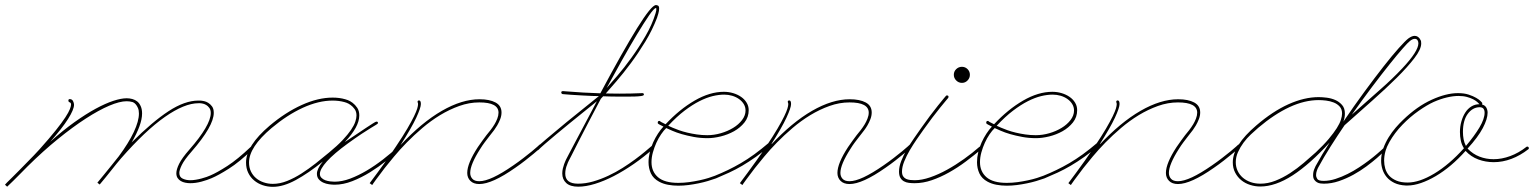

<svg xmlns="http://www.w3.org/2000/svg" viewBox="-183 -723 6032 755"><path d="M-163.4 3.3Q-163.4 2.6 -155.6 -5.2Q-147.8 -13 -135.4 -25.1Q-123 -37.1 -108.1 -52.4Q-93.1 -67.7 -78.1 -83Q-63.2 -98.3 -49.8 -112Q-36.5 -125.7 -28 -135.4Q11.7 -179.7 36.1 -210.3Q60.5 -240.9 73.9 -261.4Q87.2 -281.9 91.8 -293.9Q96.4 -306 96.4 -311.8Q96.4 -319 91.1 -320.6Q85.9 -322.3 85.9 -327.5Q85.9 -333.3 91.1 -333.3Q100.3 -333.3 104.2 -325.5Q108.1 -317.7 108.1 -311.2Q108.1 -292.3 84.6 -255.2Q61.2 -218.1 14.3 -165.4Q64.5 -210.3 109.7 -242.5Q154.9 -274.7 193.4 -295.6Q231.8 -316.4 262.7 -326.5Q293.6 -336.6 315.1 -336.6Q326.2 -336.6 337.2 -333.7Q348.3 -330.7 356.8 -323.9Q365.2 -317.1 370.4 -305.3Q375.7 -293.6 375.7 -276.7Q375.7 -254.6 365.2 -225.9Q354.8 -197.3 334.6 -162.8Q416 -244.1 479.8 -285.8Q543.6 -327.5 597 -327.5Q600.9 -327.5 604.5 -327.5Q608.1 -327.5 611.3 -326.8Q612.6 -326.8 620.1 -325.2Q627.6 -323.6 635.7 -318.7Q643.9 -313.8 650.7 -304.7Q657.6 -295.6 657.6 -279.3Q657.6 -227.2 570.3 -127Q541.7 -94.4 531.9 -74.2Q522.1 -54 522.1 -43Q522.1 -26.7 535.5 -20.5Q548.8 -14.3 565.1 -14.3Q575.5 -14.3 587.2 -16.3Q599 -18.2 609.7 -21.2Q620.4 -24.1 629.6 -27.3Q638.7 -30.6 644.5 -33.2Q670.6 -44.3 710.9 -70.3Q751.3 -96.4 802.7 -145.2Q804.7 -147.1 807.3 -147.1Q812.5 -147.1 812.5 -141.3Q812.5 -139.3 811.2 -136.7Q758.5 -85.9 716.8 -59.6Q675.1 -33.2 648.4 -22.1Q632.2 -15 609.4 -8.8Q586.6 -2.6 565.1 -2.6Q555.3 -2.6 545.6 -4.6Q535.8 -6.5 528 -11.1Q520.2 -15.6 515.3 -23.1Q510.4 -30.6 510.4 -41.7Q510.4 -56.6 521.5 -79.1Q532.6 -101.6 561.8 -134.8Q602.9 -181.6 624.3 -218.1Q645.8 -254.6 645.8 -278.6Q645.8 -291 640.3 -298.5Q634.8 -306 628.3 -309.9Q621.7 -313.8 616.2 -315.1Q610.7 -316.4 610 -316.4Q606.8 -317.1 603.8 -317.1Q600.9 -317.1 597.7 -317.1Q542.3 -317.1 465.5 -263.3Q388.7 -209.6 293 -100.3Q276.7 -81.4 255.2 -54Q233.7 -26.7 209 2.6L199.9 -4.6Q199.9 -4.6 207.7 -14Q215.5 -23.4 227.5 -38.1Q239.6 -52.7 254.2 -71Q268.9 -89.2 283.9 -108.1Q322.9 -160.8 343.1 -203.8Q363.3 -246.7 363.3 -276.7Q363.3 -289.7 359.4 -298.5Q355.5 -307.3 350.9 -312.5Q346.4 -317.7 342.4 -319.7Q338.5 -321.6 338.5 -321.6Q326.8 -324.9 315.1 -324.9Q287.8 -324.9 246.4 -307.3Q205.1 -289.7 154.3 -256.8Q103.5 -224 44.9 -176.4Q-13.7 -128.9 -74.9 -68.4Q-91.8 -51.4 -106.1 -36.8Q-120.4 -22.1 -131.2 -11.7Q-141.9 -1.3 -148.4 4.9Q-154.9 11.1 -154.9 11.1Z M1391.9 -146.5Q1393.2 -143.9 1393.2 -141.9Q1393.2 -140.6 1391.9 -138Q1368.5 -116.5 1337.6 -91.8Q1306.6 -67.1 1272.5 -45.9Q1238.3 -24.7 1202.5 -10.7Q1166.7 3.3 1132.8 3.3Q1123 3.3 1111 1.6Q1099 0 1088.2 -4.9Q1077.5 -9.8 1070.3 -18.2Q1063.2 -26.7 1063.2 -39.7Q1063.2 -59.2 1086.6 -87.9Q1029.3 -41.7 980.1 -15Q931 11.7 890 11.7Q869.1 11.7 849.9 5.2Q830.7 -1.3 816.1 -13.7Q801.4 -26 793 -43.6Q784.5 -61.2 784.5 -84Q784.5 -149.7 877 -228.5Q939.5 -281.2 1003.6 -310.2Q1067.7 -339.2 1125 -339.2Q1152.3 -339.2 1174.5 -332.7Q1175.8 -332.7 1184.6 -329.4Q1193.4 -326.2 1203.5 -318.7Q1213.5 -311.2 1221.7 -299.2Q1229.8 -287.1 1229.8 -268.9Q1229.8 -224 1172.5 -164.1Q1196 -179.7 1217.8 -194.3Q1239.6 -209 1256.2 -220.1Q1272.8 -231.1 1283.2 -237.6Q1293.6 -244.1 1294.9 -244.1Q1295.6 -244.8 1297.5 -244.8Q1303.4 -244.8 1303.4 -238.9Q1303.4 -237 1296.5 -232.7Q1289.7 -228.5 1275.1 -219.7Q1260.4 -210.9 1238 -196Q1215.5 -181 1184.9 -158.9Q1130.2 -119.1 1102.5 -88.5Q1074.9 -57.9 1074.9 -39.1Q1074.9 -29.9 1081.1 -23.8Q1087.2 -17.6 1096 -14.3Q1104.8 -11.1 1114.6 -9.8Q1124.3 -8.5 1132.2 -8.5Q1161.5 -8.5 1193.7 -20.5Q1225.9 -32.6 1258.8 -52.1Q1291.7 -71.6 1323.6 -96.4Q1355.5 -121.1 1383.5 -147.1Q1386.1 -148.4 1387.4 -148.4Q1390 -148.4 1391.9 -146.5ZM890 0Q917.3 0 946 -11.4Q974.6 -22.8 1002.9 -41Q1031.2 -59.2 1058.6 -80.7Q1085.9 -102.2 1110.7 -123Q1143.2 -149.7 1164.1 -171.9Q1184.9 -194 1197.3 -212.2Q1209.6 -230.5 1214.2 -244.5Q1218.8 -258.5 1218.8 -268.9Q1218.8 -283.9 1211.6 -293.9Q1204.4 -304 1195.6 -310.2Q1186.8 -316.4 1179.4 -319Q1171.9 -321.6 1171.2 -321.6Q1149.7 -327.5 1125 -327.5Q1069.7 -327.5 1007.8 -299.2Q946 -270.8 884.8 -219.4Q796.2 -144.5 796.2 -84Q796.2 -64.5 803.7 -48.8Q811.2 -33.2 823.9 -22.5Q836.6 -11.7 853.8 -5.9Q871.1 0 890 0Z M1270.8 -2.6Q1269.5 -1.3 1278.3 -13Q1287.1 -24.7 1301.8 -44.6Q1316.4 -64.5 1335.3 -90.8Q1354.2 -117.2 1373.7 -146.5Q1401.7 -188.2 1418.6 -217.1Q1435.5 -246.1 1445 -265.6Q1454.4 -285.2 1457.7 -296.2Q1460.9 -307.3 1460.9 -313.2Q1460.9 -317.1 1460 -318.7Q1459 -320.3 1459 -322.3Q1459 -328.1 1464.8 -328.1Q1472 -328.1 1472 -313.8Q1472 -299.5 1453.8 -260.1Q1435.5 -220.7 1391.9 -152.3Q1475.3 -241.5 1554.4 -287.1Q1633.5 -332.7 1702.5 -332.7Q1742.2 -332.7 1765.6 -320Q1789.1 -307.3 1789.1 -280.6Q1789.1 -267.6 1783.9 -254.2Q1778.6 -240.9 1772.1 -229.8Q1765.6 -218.8 1760.4 -211.9Q1755.2 -205.1 1754.6 -204.4Q1754.6 -204.4 1750.3 -198.9Q1746.1 -193.4 1738.9 -184.2Q1731.8 -175.1 1723 -163.4Q1714.2 -151.7 1705.7 -138Q1666 -76.2 1666 -43Q1666 -29.3 1674.5 -19.9Q1682.9 -10.4 1701.8 -10.4Q1724 -10.4 1757.5 -26Q1791 -41.7 1835.9 -72.9Q1856.8 -87.2 1875.3 -101.6Q1893.9 -115.9 1908.2 -127.6Q1922.5 -139.3 1930.7 -146.8Q1938.8 -154.3 1938.8 -154.3Q1941.4 -155.6 1942.7 -155.6Q1948.6 -155.6 1948.6 -149.7Q1948.6 -147.1 1946.6 -145.2Q1932.3 -132.2 1915.4 -118.5Q1901 -106.8 1882.5 -92.1Q1863.9 -77.5 1843.1 -63.2Q1752 0.7 1701.8 0.7Q1679 0.7 1666.7 -11.7Q1654.3 -24.1 1654.3 -43Q1654.3 -80.7 1696 -144.5Q1705.1 -157.6 1713.9 -169.9Q1722.7 -182.3 1729.8 -191.4Q1738.3 -202.5 1746.1 -211.6Q1754.6 -222.7 1761.7 -234.4Q1767.6 -244.1 1772.5 -256.5Q1777.3 -268.9 1777.3 -279.9Q1777.3 -320.3 1701.8 -320.3Q1662.1 -320.3 1623 -306.3Q1584 -292.3 1547.5 -270.2Q1511.1 -248 1477.9 -219.7Q1444.7 -191.4 1416.7 -162.8Q1388.7 -134.1 1366.5 -107.4Q1344.4 -80.7 1329.4 -61.8Q1319.7 -48.8 1310.9 -37.1Q1302.1 -25.4 1295.2 -16.3Q1288.4 -7.2 1284.5 -1.3Q1280.6 4.6 1280.6 4.6Z M1927.1 -143.2Q1944.7 -158.9 1964.5 -175.5Q1984.4 -192.1 2004.9 -209.3Q2025.4 -226.6 2045.6 -243.2Q2065.8 -259.8 2084.6 -274.7Q2128.3 -310.5 2171.9 -345.1Q2164.1 -345.1 2145.5 -345.7Q2127 -346.4 2105.1 -347.7Q2083.3 -349 2062.5 -350.3Q2041.7 -351.6 2029.9 -352.9Q2024.1 -354.2 2024.1 -359.4Q2024.1 -364.6 2029.9 -364.6Q2031.2 -364.6 2033.5 -364.6Q2035.8 -364.6 2041 -363.9Q2111.3 -358.1 2177.7 -356.1Q2221.4 -438.2 2257.8 -502.6Q2294.3 -567.1 2321.9 -611.7Q2349.6 -656.2 2368.5 -679.7Q2387.4 -703.1 2396.5 -703.1Q2399.1 -703.1 2404 -701.2Q2408.9 -699.2 2408.9 -689.5Q2408.9 -680.3 2405.6 -668.9Q2402.3 -657.6 2400.4 -652.3Q2382.2 -604.8 2354.5 -559.2Q2326.8 -513.7 2297.5 -474.3Q2268.2 -434.9 2241.5 -404Q2214.8 -373 2199.2 -355.5Q2212.9 -355.5 2226.2 -355.1Q2239.6 -354.8 2252.6 -354.8Q2298.8 -354.8 2343.1 -356.8Q2349 -356.8 2349 -350.9Q2349 -347 2337.9 -345.4Q2326.8 -343.8 2311.5 -343.4Q2296.2 -343.1 2280.6 -343.1Q2265 -343.1 2255.9 -343.1Q2238.9 -343.1 2222.3 -343.4Q2205.7 -343.8 2188.8 -344.4Q2185.5 -341.1 2183.6 -338.9Q2181.6 -336.6 2179.7 -334.6Q2154.3 -286.5 2131.5 -242.8Q2108.7 -199.2 2091.8 -166Q2074.9 -132.8 2064.8 -112.6Q2054.7 -92.4 2054 -91.8Q2049.5 -83.3 2046.9 -74.9Q2043.6 -67.7 2041.7 -58.6Q2039.7 -49.5 2039.7 -40.4Q2039.7 -0.7 2089.8 -0.7Q2119.1 -0.7 2149.4 -9.4Q2179.7 -18.2 2209 -31.9Q2238.3 -45.6 2265 -62.5Q2291.7 -79.4 2314.1 -96Q2336.6 -112.6 2353.2 -126.6Q2369.8 -140.6 2378.9 -148.4Q2381.5 -149.7 2382.8 -149.7Q2388.7 -149.7 2388.7 -143.9Q2388.7 -141.3 2386.7 -139.3Q2349.6 -106.1 2309.6 -78.5Q2269.5 -50.8 2231.1 -30.9Q2192.7 -11.1 2156.6 0Q2120.4 11.1 2091.1 11.1Q2059.2 11.1 2043.6 -3.3Q2028 -17.6 2028 -41Q2028 -50.8 2030.3 -60.5Q2032.6 -70.3 2035.5 -78.1Q2038.4 -85.9 2040.7 -90.8Q2043 -95.7 2043.6 -97Q2044.3 -98.3 2054.4 -117.8Q2064.5 -137.4 2081.4 -168.9Q2098.3 -200.5 2119.8 -241.2Q2141.3 -281.9 2164.1 -324.9Q2163.4 -324.2 2148.1 -311.8Q2132.8 -299.5 2109.4 -280.6Q2085.9 -261.7 2057.9 -238.9Q2029.9 -216.1 2004.6 -195Q1979.2 -173.8 1960 -157.2Q1940.8 -140.6 1934.9 -134.1Q1932.3 -131.5 1929.7 -131.5Q1926.4 -131.5 1925.1 -133.5Q1923.8 -135.4 1923.8 -137.4Q1923.8 -140.6 1927.1 -143.2ZM2202.5 -377Q2217.4 -393.9 2244.5 -425.1Q2271.5 -456.4 2300.1 -496.1Q2328.8 -535.8 2355.1 -581.1Q2381.5 -626.3 2395.2 -671.9Q2397.1 -677.7 2397.5 -681.6Q2397.8 -685.5 2397.8 -688.2Q2397.8 -691.4 2396.5 -691.4Q2389.3 -691.4 2369.1 -662.1Q2349 -632.8 2321.3 -586.9Q2293.6 -541 2262.4 -485.4Q2231.1 -429.7 2202.5 -377Z M2408.9 -8.5Q2386.1 -20.8 2376.6 -41Q2367.2 -61.2 2367.2 -85.3Q2367.2 -104.2 2372.1 -124.3Q2377 -144.5 2385.4 -163.1Q2393.9 -181.6 2404.3 -197.6Q2414.7 -213.5 2425.8 -225.3Q2415.4 -230.5 2410.5 -233.1Q2405.6 -235.7 2404.3 -237.3Q2403 -238.9 2403.3 -239.6Q2403.6 -240.2 2403.6 -241.5Q2403.6 -247.4 2409.5 -247.4Q2412.1 -247.4 2411.5 -247.7Q2410.8 -248 2411.5 -247.1Q2412.1 -246.1 2416.3 -243.5Q2420.6 -240.9 2434.2 -234.4Q2488.9 -293 2548.5 -327.5Q2608.1 -362 2663.4 -362Q2682.3 -362 2699.9 -356.8Q2717.4 -351.6 2731.1 -342.1Q2744.8 -332.7 2752.9 -319.3Q2761.1 -306 2761.1 -289.7Q2761.1 -262.4 2744.5 -241.5Q2727.9 -220.7 2703.5 -207Q2679 -193.4 2651 -186.5Q2623 -179.7 2599.6 -179.7Q2571 -179.7 2544.9 -184.6Q2518.9 -189.5 2497.7 -195.6Q2476.6 -201.8 2460.9 -208.7Q2445.3 -215.5 2436.8 -219.4Q2427.1 -210.3 2416.7 -195Q2406.2 -179.7 2398.1 -161.8Q2390 -143.9 2384.4 -124Q2378.9 -104.2 2378.9 -85.3Q2378.9 -48.2 2404.6 -26Q2430.3 -3.9 2484.4 -3.9Q2505.2 -3.9 2526.7 -6.8Q2548.2 -9.8 2567.7 -14Q2587.2 -18.2 2602.9 -23.1Q2618.5 -28 2628.3 -31.9Q2654.3 -42.3 2679.4 -54.4Q2704.4 -66.4 2730.1 -81.4Q2755.9 -96.4 2783.2 -116.2Q2810.5 -136.1 2841.8 -162.8Q2844.4 -164.1 2845.7 -164.1Q2847.7 -164.1 2849.6 -162.8Q2851.6 -161.5 2851.6 -158.2Q2851.6 -155.6 2849.6 -153.6Q2817.7 -126.3 2789.7 -106.4Q2761.7 -86.6 2735.7 -71.3Q2709.6 -56 2684.2 -44.3Q2658.9 -32.6 2632.2 -21.5Q2617.8 -16.3 2600.3 -11.1Q2582.7 -5.9 2563.5 -2Q2544.3 2 2524.1 4.6Q2503.9 7.2 2484.4 7.2Q2463.5 7.2 2444 3.6Q2424.5 0 2408.9 -8.5ZM2462.2 -220.7Q2472.7 -216.1 2487.3 -210.9Q2502 -205.7 2519.5 -201.5Q2537.1 -197.3 2557.3 -194.3Q2577.5 -191.4 2598.3 -191.4Q2625 -191.4 2651.7 -199.2Q2678.4 -207 2699.9 -220.1Q2721.4 -233.1 2735 -251Q2748.7 -268.9 2748.7 -288.4Q2748.7 -302.1 2741.9 -313.5Q2735 -324.9 2723.3 -333.3Q2711.6 -341.8 2696.3 -346.4Q2681 -350.9 2664.7 -350.9Q2643.9 -350.9 2619.5 -345.1Q2595.1 -339.2 2567.4 -325.2Q2539.7 -311.2 2508.8 -287.8Q2477.9 -264.3 2444.7 -228.5Z M2726.6 -2.6Q2725.3 -1.3 2734 -13Q2742.8 -24.7 2757.5 -44.6Q2772.1 -64.5 2791 -90.8Q2809.9 -117.2 2829.4 -146.5Q2857.4 -188.2 2874.3 -217.1Q2891.3 -246.1 2900.7 -265.6Q2910.2 -285.2 2913.4 -296.2Q2916.7 -307.3 2916.7 -313.2Q2916.7 -317.1 2915.7 -318.7Q2914.7 -320.3 2914.7 -322.3Q2914.7 -328.1 2920.6 -328.1Q2927.7 -328.1 2927.7 -313.8Q2927.7 -299.5 2909.5 -260.1Q2891.3 -220.7 2847.7 -152.3Q2931 -241.5 3010.1 -287.1Q3089.2 -332.7 3158.2 -332.7Q3197.9 -332.7 3221.4 -320Q3244.8 -307.3 3244.8 -280.6Q3244.8 -267.6 3239.6 -254.2Q3234.4 -240.9 3227.9 -229.8Q3221.4 -218.8 3216.1 -211.9Q3210.9 -205.1 3210.3 -204.4Q3210.3 -204.4 3206.1 -198.9Q3201.8 -193.4 3194.7 -184.2Q3187.5 -175.1 3178.7 -163.4Q3169.9 -151.7 3161.5 -138Q3121.7 -76.2 3121.7 -43Q3121.7 -29.3 3130.2 -19.9Q3138.7 -10.4 3157.6 -10.4Q3179.7 -10.4 3213.2 -26Q3246.7 -41.7 3291.7 -72.9Q3312.5 -87.2 3331.1 -101.6Q3349.6 -115.9 3363.9 -127.6Q3378.3 -139.3 3386.4 -146.8Q3394.5 -154.3 3394.5 -154.3Q3397.1 -155.6 3398.4 -155.6Q3404.3 -155.6 3404.3 -149.7Q3404.3 -147.1 3402.3 -145.2Q3388 -132.2 3371.1 -118.5Q3356.8 -106.8 3338.2 -92.1Q3319.7 -77.5 3298.8 -63.2Q3207.7 0.7 3157.6 0.7Q3134.8 0.7 3122.4 -11.7Q3110 -24.1 3110 -43Q3110 -80.7 3151.7 -144.5Q3160.8 -157.6 3169.6 -169.9Q3178.4 -182.3 3185.5 -191.4Q3194 -202.5 3201.8 -211.6Q3210.3 -222.7 3217.4 -234.4Q3223.3 -244.1 3228.2 -256.5Q3233.1 -268.9 3233.1 -279.9Q3233.1 -320.3 3157.6 -320.3Q3117.8 -320.3 3078.8 -306.3Q3039.7 -292.3 3003.3 -270.2Q2966.8 -248 2933.6 -219.7Q2900.4 -191.4 2872.4 -162.8Q2844.4 -134.1 2822.3 -107.4Q2800.1 -80.7 2785.2 -61.8Q2775.4 -48.8 2766.6 -37.1Q2757.8 -25.4 2751 -16.3Q2744.1 -7.2 2740.2 -1.3Q2736.3 4.6 2736.3 4.6Z M3413.4 -2.6Q3402.3 -2.6 3391.3 -3.9Q3380.2 -5.2 3371.4 -10.1Q3362.6 -15 3357.4 -24.1Q3352.2 -33.2 3352.2 -48.2Q3352.2 -67.7 3361 -90.2Q3369.8 -112.6 3383.1 -135.4Q3396.5 -158.2 3411.5 -179.7Q3426.4 -201.2 3438.8 -218.8Q3456.4 -244.1 3473.6 -266.9Q3490.9 -289.7 3504.9 -307.3Q3518.9 -324.9 3527.7 -335.3Q3536.5 -345.7 3536.5 -345.7Q3537.1 -347.7 3541 -347.7Q3546.9 -347.7 3546.9 -341.8Q3546.9 -340.5 3545.6 -337.9Q3545.6 -337.9 3536.8 -327.5Q3528 -317.1 3514 -299.8Q3500 -282.6 3482.7 -259.8Q3465.5 -237 3447.9 -212.2Q3436.2 -196 3421.9 -175.1Q3407.6 -154.3 3394.5 -132.2Q3381.5 -110 3372.7 -88.2Q3363.9 -66.4 3363.9 -48.2Q3363.9 -36.5 3368.5 -29.6Q3373 -22.8 3380.2 -19.5Q3387.4 -16.3 3396.2 -15.3Q3404.9 -14.3 3413.4 -14.3Q3441.4 -14.3 3474.6 -25.7Q3507.8 -37.1 3541.3 -55.7Q3574.9 -74.2 3607.7 -97.7Q3640.6 -121.1 3668.6 -145.8Q3671.2 -147.1 3672.5 -147.1Q3678.4 -147.1 3678.4 -141.3Q3678.4 -138.7 3676.4 -136.7Q3647.1 -112 3614.9 -87.9Q3582.7 -63.8 3548.8 -44.9Q3515 -26 3480.8 -14.3Q3446.6 -2.6 3413.4 -2.6ZM3630.9 -429Q3630.9 -416 3621.7 -406.6Q3612.6 -397.1 3599.6 -397.1Q3586.6 -397.1 3577.1 -406.6Q3567.7 -416 3567.7 -429Q3567.7 -442.1 3577.1 -451.2Q3586.6 -460.3 3599.6 -460.3Q3612.6 -460.3 3621.7 -451.2Q3630.9 -442.1 3630.9 -429Z M3700.5 -8.5Q3677.7 -20.8 3668.3 -41Q3658.9 -61.2 3658.9 -85.3Q3658.9 -104.2 3663.7 -124.3Q3668.6 -144.5 3677.1 -163.1Q3685.5 -181.6 3696 -197.6Q3706.4 -213.5 3717.4 -225.3Q3707 -230.5 3702.1 -233.1Q3697.3 -235.7 3696 -237.3Q3694.7 -238.9 3695 -239.6Q3695.3 -240.2 3695.3 -241.5Q3695.3 -247.4 3701.2 -247.4Q3703.8 -247.4 3703.1 -247.7Q3702.5 -248 3703.1 -247.1Q3703.8 -246.1 3708 -243.5Q3712.2 -240.9 3725.9 -234.4Q3780.6 -293 3840.2 -327.5Q3899.7 -362 3955.1 -362Q3974 -362 3991.5 -356.8Q4009.1 -351.6 4022.8 -342.1Q4036.5 -332.7 4044.6 -319.3Q4052.7 -306 4052.7 -289.7Q4052.7 -262.4 4036.1 -241.5Q4019.5 -220.7 3995.1 -207Q3970.7 -193.4 3942.7 -186.5Q3914.7 -179.7 3891.3 -179.7Q3862.6 -179.7 3836.6 -184.6Q3810.5 -189.5 3789.4 -195.6Q3768.2 -201.8 3752.6 -208.7Q3737 -215.5 3728.5 -219.4Q3718.8 -210.3 3708.3 -195Q3697.9 -179.7 3689.8 -161.8Q3681.6 -143.9 3676.1 -124Q3670.6 -104.2 3670.6 -85.3Q3670.6 -48.2 3696.3 -26Q3722 -3.9 3776 -3.9Q3796.9 -3.9 3818.4 -6.8Q3839.8 -9.8 3859.4 -14Q3878.9 -18.2 3894.5 -23.1Q3910.2 -28 3919.9 -31.9Q3946 -42.3 3971 -54.4Q3996.1 -66.4 4021.8 -81.4Q4047.5 -96.4 4074.9 -116.2Q4102.2 -136.1 4133.5 -162.8Q4136.1 -164.1 4137.4 -164.1Q4139.3 -164.1 4141.3 -162.8Q4143.2 -161.5 4143.2 -158.2Q4143.2 -155.6 4141.3 -153.6Q4109.4 -126.3 4081.4 -106.4Q4053.4 -86.6 4027.3 -71.3Q4001.3 -56 3975.9 -44.3Q3950.5 -32.6 3923.8 -21.5Q3909.5 -16.3 3891.9 -11.1Q3874.3 -5.9 3855.1 -2Q3835.9 2 3815.8 4.6Q3795.6 7.2 3776 7.2Q3755.2 7.2 3735.7 3.6Q3716.1 0 3700.5 -8.5ZM3753.9 -220.7Q3764.3 -216.1 3779 -210.9Q3793.6 -205.7 3811.2 -201.5Q3828.8 -197.3 3849 -194.3Q3869.1 -191.4 3890 -191.4Q3916.7 -191.4 3943.4 -199.2Q3970.1 -207 3991.5 -220.1Q4013 -233.1 4026.7 -251Q4040.4 -268.9 4040.4 -288.4Q4040.4 -302.1 4033.5 -313.5Q4026.7 -324.9 4015 -333.3Q4003.3 -341.8 3988 -346.4Q3972.7 -350.9 3956.4 -350.9Q3935.5 -350.9 3911.1 -345.1Q3886.7 -339.2 3859 -325.2Q3831.4 -311.2 3800.5 -287.8Q3769.5 -264.3 3736.3 -228.5Z M4018.2 -2.6Q4016.9 -1.3 4025.7 -13Q4034.5 -24.7 4049.2 -44.6Q4063.8 -64.5 4082.7 -90.8Q4101.6 -117.2 4121.1 -146.5Q4149.1 -188.2 4166 -217.1Q4182.9 -246.1 4192.4 -265.6Q4201.8 -285.2 4205.1 -296.2Q4208.3 -307.3 4208.3 -313.2Q4208.3 -317.1 4207.4 -318.7Q4206.4 -320.3 4206.4 -322.3Q4206.4 -328.1 4212.2 -328.1Q4219.4 -328.1 4219.4 -313.8Q4219.4 -299.5 4201.2 -260.1Q4182.9 -220.7 4139.3 -152.3Q4222.7 -241.5 4301.8 -287.1Q4380.9 -332.7 4449.9 -332.7Q4489.6 -332.7 4513 -320Q4536.5 -307.3 4536.5 -280.6Q4536.5 -267.6 4531.2 -254.2Q4526 -240.9 4519.5 -229.8Q4513 -218.8 4507.8 -211.9Q4502.6 -205.1 4502 -204.4Q4502 -204.4 4497.7 -198.9Q4493.5 -193.4 4486.3 -184.2Q4479.2 -175.1 4470.4 -163.4Q4461.6 -151.7 4453.1 -138Q4413.4 -76.2 4413.4 -43Q4413.4 -29.3 4421.9 -19.9Q4430.3 -10.4 4449.2 -10.4Q4471.4 -10.4 4504.9 -26Q4538.4 -41.7 4583.3 -72.9Q4604.2 -87.2 4622.7 -101.6Q4641.3 -115.9 4655.6 -127.6Q4669.9 -139.3 4678.1 -146.8Q4686.2 -154.3 4686.2 -154.3Q4688.8 -155.6 4690.1 -155.6Q4696 -155.6 4696 -149.7Q4696 -147.1 4694 -145.2Q4679.7 -132.2 4662.8 -118.5Q4648.4 -106.8 4629.9 -92.1Q4611.3 -77.5 4590.5 -63.2Q4499.3 0.7 4449.2 0.7Q4426.4 0.7 4414.1 -11.7Q4401.7 -24.1 4401.7 -43Q4401.7 -80.7 4443.4 -144.5Q4452.5 -157.6 4461.3 -169.9Q4470.1 -182.3 4477.2 -191.4Q4485.7 -202.5 4493.5 -211.6Q4502 -222.7 4509.1 -234.4Q4515 -244.1 4519.9 -256.5Q4524.7 -268.9 4524.7 -279.9Q4524.7 -320.3 4449.2 -320.3Q4409.5 -320.3 4370.4 -306.3Q4331.4 -292.3 4294.9 -270.2Q4258.5 -248 4225.3 -219.7Q4192.1 -191.4 4164.1 -162.8Q4136.1 -134.1 4113.9 -107.4Q4091.8 -80.7 4076.8 -61.8Q4067.1 -48.8 4058.3 -37.1Q4049.5 -25.4 4042.6 -16.3Q4035.8 -7.2 4031.9 -1.3Q4028 4.6 4028 4.6Z M5404.9 -561.2Q5405.6 -558.6 5405.6 -552.1Q5405.6 -529.3 5378.9 -494.5Q5352.2 -459.6 5309.6 -417.3Q5266.9 -375 5212.9 -327.1Q5158.9 -279.3 5104.2 -230.5Q5076.2 -189.5 5049.2 -146.8Q5022.1 -104.2 5000.7 -64.5Q4998 -59.9 4995.1 -51.4Q4992.2 -43 4992.2 -34.5Q4992.2 -26.7 4997.1 -19.2Q5002 -11.7 5022.1 -11.7Q5044.3 -11.7 5068.7 -19.5Q5093.1 -27.3 5116.5 -39.1Q5140 -50.8 5161.1 -64.8Q5182.3 -78.8 5197.9 -90.5Q5220.1 -107.4 5232.4 -118.2Q5244.8 -128.9 5251.3 -134.8Q5257.8 -140.6 5260.1 -142.9Q5262.4 -145.2 5263.7 -145.2Q5265.6 -145.2 5267.6 -143.6Q5269.5 -141.9 5269.5 -140Q5269.5 -138.7 5259.4 -127.9Q5249.3 -117.2 5231.8 -101.9Q5214.2 -86.6 5190.1 -68.7Q5166 -50.8 5138.7 -35.8Q5111.3 -20.8 5081.7 -10.7Q5052.1 -0.7 5022.8 -0.7Q5016.9 -0.7 5009.4 -1.6Q5002 -2.6 4995.8 -6.2Q4989.6 -9.8 4985 -16.3Q4980.5 -22.8 4980.5 -33.9Q4980.5 -46.9 4985 -57.6Q4989.6 -68.4 4990.2 -69.7Q5002.6 -92.4 5016.6 -115.9Q5030.6 -139.3 5045.6 -162.8Q4968.1 -77.5 4900.1 -33.5Q4832 10.4 4772.8 10.4Q4752.6 10.4 4733.1 4.2Q4713.5 -2 4698.6 -14Q4683.6 -26 4674.2 -43.9Q4664.7 -61.8 4664.7 -84.6Q4664.7 -151 4757.2 -229.8Q4821.6 -285.2 4883.8 -313.2Q4946 -341.1 5002.6 -341.1Q5016.3 -341.1 5034.2 -338.9Q5052.1 -336.6 5067.7 -329.8Q5083.3 -322.9 5094.4 -310.2Q5105.5 -297.5 5105.5 -276.7Q5105.5 -261.1 5099.6 -244.8Q5141.9 -307.3 5182.6 -362.6Q5223.3 -418 5257.5 -461.6Q5291.7 -505.2 5317.4 -533.9Q5343.1 -562.5 5354.8 -571.6Q5369.1 -582 5379.6 -582Q5386.7 -582 5391.6 -578.8Q5396.5 -575.5 5399.4 -571.6Q5402.3 -567.7 5403.6 -564.5Q5404.9 -561.2 5404.9 -561.2ZM4990.9 -123.7Q5022.1 -153 5042 -176.8Q5061.8 -200.5 5073.6 -219.1Q5085.3 -237.6 5089.8 -252Q5094.4 -266.3 5094.4 -276.7Q5094.4 -293.6 5085 -304Q5075.5 -314.5 5061.5 -320Q5047.5 -325.5 5031.6 -327.5Q5015.6 -329.4 5002.6 -329.4Q4947.3 -329.4 4887.7 -301.8Q4828.1 -274.1 4765 -220.7Q4751.3 -209 4735.7 -194.3Q4720.1 -179.7 4707 -162.1Q4694 -144.5 4685.2 -125Q4676.4 -105.5 4676.4 -85.3Q4676.4 -66.4 4683.9 -50.8Q4691.4 -35.2 4704.4 -24.1Q4717.4 -13 4735 -6.8Q4752.6 -0.7 4773.4 -0.7Q4802.7 -0.7 4832.4 -12.4Q4862 -24.1 4890 -42.3Q4918 -60.5 4943.7 -82.4Q4969.4 -104.2 4990.9 -123.7ZM5331.4 -454.4Q5394.5 -521.5 5394.5 -552.7Q5394.5 -559.9 5391 -565.1Q5387.4 -570.3 5380.2 -570.3Q5371.7 -570.3 5361.3 -561.8Q5353.5 -556 5332.7 -532.2Q5311.8 -508.5 5281.6 -470.7Q5251.3 -432.9 5213.2 -382.5Q5175.1 -332 5132.8 -272.1Q5188.2 -321.6 5240.6 -367.5Q5293 -413.4 5331.4 -454.4Z M5345.1 6.5Q5318.4 5.2 5299.8 -3.9Q5281.2 -13 5269.9 -26.7Q5258.5 -40.4 5253.3 -57Q5248 -73.6 5248 -91.1Q5248 -116.5 5256.5 -139.6Q5265 -162.8 5277.7 -183.3Q5290.4 -203.8 5305.3 -221Q5320.3 -238.3 5334 -251.3Q5389.3 -304.7 5446.6 -330.7Q5503.9 -356.8 5550.1 -356.8Q5574.9 -356.8 5592.4 -350.9Q5610 -345.1 5621.7 -338.2Q5633.5 -331.4 5639 -325.5Q5644.5 -319.7 5645.2 -319Q5645.8 -317.7 5645.8 -315.1Q5645.8 -312.5 5645.2 -311.8Q5656.2 -309.2 5661.5 -300.1Q5666.7 -291 5666.7 -279.9Q5666.7 -255.2 5647.8 -219.4Q5628.9 -183.6 5587.9 -138.7Q5608.7 -117.2 5634.8 -107.1Q5660.8 -97 5690.1 -97Q5722.7 -97 5755.9 -109.4Q5789.1 -121.7 5819 -145.2Q5820.3 -146.5 5822.3 -146.5Q5828.8 -146.5 5828.8 -140Q5828.8 -136.7 5826.8 -136.1Q5794.9 -111.3 5760.4 -98.3Q5725.9 -85.3 5690.8 -85.3Q5658.9 -85.3 5629.9 -96Q5600.9 -106.8 5580.1 -129.6Q5552.1 -98.3 5522.5 -73.2Q5492.8 -48.2 5462.9 -30.6Q5432.9 -13 5404.6 -3.3Q5376.3 6.5 5351.6 6.5ZM5552.1 -345.7Q5531.2 -345.7 5506.5 -339.8Q5481.8 -334 5455.1 -322.3Q5429 -310.5 5395.5 -287.1Q5362 -263.7 5331.7 -232.4Q5301.4 -201.2 5280.6 -164.7Q5259.8 -128.3 5259.8 -91.1Q5259.8 -75.5 5264.3 -59.9Q5268.9 -44.3 5279.6 -32.2Q5290.4 -20.2 5308.3 -12.7Q5326.2 -5.2 5352.2 -5.2Q5398.4 -5.2 5457 -40.4Q5515.6 -75.5 5573.6 -140Q5565.1 -153 5561.5 -169.6Q5557.9 -186.2 5557.9 -203.8Q5557.9 -225.3 5563.5 -245.1Q5569 -265 5578.8 -280.3Q5588.5 -295.6 5602.9 -304.4Q5617.2 -313.2 5634.8 -313.2Q5632.2 -316.4 5626 -321.9Q5619.8 -327.5 5609.7 -332.7Q5599.6 -337.9 5585.3 -341.8Q5571 -345.7 5552.1 -345.7ZM5634.8 -301.4Q5607.4 -300.8 5588.5 -275.1Q5569.7 -249.3 5569.7 -204.4Q5569.7 -189.5 5572.3 -175.5Q5574.9 -161.5 5581.4 -149.1Q5614.6 -188.2 5634.8 -222Q5654.9 -255.9 5654.9 -279.9Q5654.9 -289.7 5650.4 -295.6Q5645.8 -301.4 5634.8 -301.4Z"/></svg>

Font: League Script
Style: League Script
Weight: 400
Foundry: Haley Fiege
Version: Version 1.001